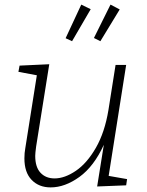

<svg xmlns="http://www.w3.org/2000/svg" viewBox="-20 -807 639 834"><path d="M452 -43 532 -29 528 -2 402 3 431 -178Q388 -84 325 -38.5Q262 7 200 7Q149 7 117.5 -25.5Q86 -58 86 -119Q86 -143 90 -164L140 -480L60 -495L65 -522L194 -528L137 -171Q133 -141 133 -130Q133 -81 156 -56.5Q179 -32 217 -32Q261 -32 309.5 -65Q358 -98 396.5 -165Q435 -232 451 -329L482 -525H528ZM374 -767 293 -628 265 -641 333 -787ZM500 -766 416 -628 388 -642 460 -787Z"/></svg>

Font: Bitter Pro Light
Style: Italic
Weight: 300
Italic angle: -9°
Designer: Sol Matas, and Bitter project Authors
Foundry: Sol Matas
Version: Version 1.010